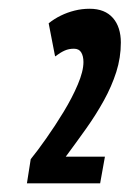

<svg xmlns="http://www.w3.org/2000/svg" viewBox="-20 -794 300 445"><path d="M42.4 -369.1 51.2 -425.1Q66.5 -443.8 87 -473Q107.6 -502.1 127.4 -534.7Q147.3 -567.4 160.3 -598.1Q173.4 -628.8 173.4 -650.2Q173.4 -663.8 168.3 -672.4Q163.2 -681.1 151.3 -681.1Q139.6 -681.1 129.9 -676.8Q120.2 -672.5 107.7 -663.2L92.8 -740Q106 -750.6 121.1 -757.9Q136.2 -765.3 153.1 -769.5Q169.9 -773.7 187.6 -773.7Q205.6 -773.7 219.1 -768.3Q232.5 -762.9 241.7 -752.4Q250.9 -742 255.5 -727.5Q260.1 -713 260.1 -695.5Q260.1 -660.5 249.5 -627.1Q238.8 -593.8 220.7 -561Q202.5 -528.1 179.7 -496Q156.8 -463.8 132.4 -430.9H223.2L212.1 -369.1Z"/></svg>

Font: Georama
Style: Italic
Weight: 400
Width: 2
Italic angle: -9°
Designer: Jean-Baptiste Levee
Foundry: Production Type
Version: Version 1.000